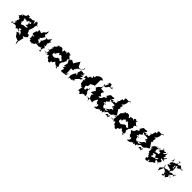

<svg xmlns="http://www.w3.org/2000/svg" viewBox="545 -3156 5877 5877"><g transform="rotate(45 3483.5 -218.0)"><path d="M289 -257C263 -322 305 -332 247 -312C279 -283 219 -328 281 -360C251 -380 298 -350 334 -338C310 -346 350 -378 385 -316C377 -377 431 -413 474 -389C493 -442 496 -402 514 -368C524 -380 515 -355 553 -396C466 -322 471 -329 424 -414L466 -291L421 -230L516 -232L475 -108C530 -206 482 -199 527 -222C502 -188 474 -183 436 -182C392 -192 394 -131 383 -202C409 -161 413 -192 389 -191C282 -101 280 -185 294 -207C270 -174 255 -191 285 -170L257 -221ZM609 270 628 255 641 188 662 105 597 73 667 47 735 -9 714 -78 707 -89 656 -83 635 -139 603 -198 658 -345 652 -371 670 -454 697 -450 746 -441 838 -442 726 -445 714 -457 644 -480 632 -437C648 -439 653 -482 687 -474C623 -521 680 -560 620 -506C665 -537 616 -585 616 -516C585 -572 594 -565 594 -541C586 -522 571 -532 583 -413C540 -504 530 -499 546 -520C496 -539 517 -464 550 -525C492 -465 493 -536 482 -501C474 -462 382 -517 374 -465C362 -518 417 -466 392 -480C321 -429 295 -454 276 -464C389 -435 342 -438 331 -520C293 -463 277 -533 260 -510C263 -465 198 -393 262 -471C235 -405 162 -423 111 -385C154 -389 205 -376 218 -355C143 -415 178 -389 157 -366C88 -354 105 -403 158 -395C97 -347 94 -314 50 -276C108 -293 86 -306 112 -249C157 -205 141 -260 175 -256C169 -261 139 -166 144 -219C185 -201 145 -196 126 -131C156 -139 105 -87 136 -68C151 -40 159 -68 97 -1C102 -59 25 -18 58 38C83 -6 86 -21 150 11C127 18 159 1 156 -60C125 -15 230 -42 192 -72C216 -36 107 -37 104 -103C151 -116 171 -94 153 -69C158 -109 126 -60 158 -10C195 -14 238 1 252 5C234 -10 262 63 256 31C277 53 290 76 304 22C364 17 322 47 436 62C395 42 339 -5 356 -1C354 -48 399 -37 434 -42C435 23 386 17 391 23C410 12 510 -2 477 83C548 16 478 97 524 132L455 76L370 110L417 155C434 180 451 204 465 231L574 276L598 277L586 318L635 414L617 299L631 305Z M1037 -513 969 -464 938 -390 870 -413 821 -420 836 -356 793 -328 758 -214C779 -150 864 -196 853 -171C799 -108 850 -157 803 -160C786 -80 841 -91 812 -72C818 -72 815 -9 821 -54C843 -61 818 -71 786 -51C808 -9 872 -59 842 14C902 35 936 27 980 28C947 44 956 71 983 36C993 32 924 13 971 9C967 19 987 17 1046 -31C1021 -66 1030 12 1028 -42C1014 -47 1123 -81 1068 -49C1076 -49 1152 -63 1156 -40C1146 -48 1225 -52 1272 -110C1232 -37 1235 -54 1225 -65C1291 -58 1292 -16 1282 -5C1257 18 1229 42 1203 41C1309 -9 1299 45 1282 39C1367 14 1307 -53 1294 23C1286 -86 1324 -135 1330 -141C1355 -167 1286 -111 1341 -125C1312 -175 1303 -166 1257 -215C1333 -177 1322 -182 1292 -301L1342 -351L1307 -325L1324 -377L1452 -457L1361 -401L1305 -414L1307 -502L1219 -393L1130 -398L1175 -374C1152 -295 1154 -313 1147 -321C1148 -286 1137 -244 1078 -212C1088 -261 1105 -259 1092 -235C1130 -233 1081 -220 1107 -225C1099 -126 1147 -148 1082 -112C1092 -99 1064 -45 1074 -115C1120 -140 1085 -190 1124 -110C1030 -164 1057 -187 1019 -166C994 -228 1019 -210 1048 -231C1007 -192 1018 -169 1020 -251C1023 -257 947 -285 956 -223L1058 -302L1112 -398L1046 -442L1107 -506L1076 -480L1074 -577L1064 -612L1068 -598L1033 -526Z M1670 -256C1735 -274 1716 -306 1693 -282C1693 -316 1766 -311 1720 -318C1794 -380 1713 -350 1720 -349C1785 -332 1819 -380 1772 -324C1831 -310 1820 -297 1836 -368C1852 -341 1844 -324 1891 -341C1865 -331 1884 -321 1935 -268C1956 -323 1933 -223 1983 -242C1970 -179 1939 -185 1977 -205C1898 -183 1929 -200 1934 -169C1902 -249 1900 -184 1900 -229C1904 -237 1856 -219 1815 -211C1820 -159 1784 -197 1800 -187C1795 -172 1695 -116 1710 -153C1630 -145 1635 -203 1636 -190C1637 -216 1618 -280 1706 -255L1638 -223ZM2116 -454C2154 -426 2161 -406 2147 -440C2150 -444 2110 -420 2048 -508C2030 -442 2045 -529 2037 -556C2090 -577 2034 -591 2046 -535C2065 -563 2047 -564 2073 -567C1959 -546 2016 -545 1995 -573C1926 -590 1903 -533 1959 -483C1880 -552 1872 -511 1884 -554C1879 -486 1798 -539 1802 -518C1830 -471 1783 -468 1797 -441C1709 -535 1748 -520 1710 -525C1660 -530 1639 -536 1656 -526C1648 -492 1603 -508 1576 -504C1664 -524 1567 -504 1596 -519C1589 -475 1551 -427 1593 -469C1563 -482 1508 -443 1569 -463C1637 -507 1551 -411 1512 -386C1587 -401 1556 -422 1504 -384C1497 -332 1554 -397 1482 -310C1545 -334 1492 -269 1554 -314C1531 -328 1462 -263 1497 -211C1464 -215 1427 -171 1443 -171C1418 -244 1448 -173 1481 -200C1482 -252 1454 -165 1463 -242C1447 -170 1500 -176 1526 -180C1463 -161 1497 -117 1469 -31C1507 -85 1479 -158 1540 -179C1470 -142 1474 -82 1453 -83C1424 -59 1500 -98 1381 -84C1477 -59 1462 -61 1476 -115C1532 -61 1528 -121 1513 -64C1553 -67 1498 -89 1516 -43C1583 -89 1592 -97 1599 -5C1628 14 1682 25 1665 30C1660 66 1734 83 1754 69C1763 28 1745 36 1769 5C1867 -51 1852 -68 1857 -86C1795 -91 1798 -68 1748 -32L1819 2L1829 -99L1891 -54L1907 -28L2025 15L2031 54L1973 17L2040 -34L1997 -132L2030 -246L2035 -208L2083 -319L2098 -309L2067 -395L2196 -485L2141 -440Z M2342 0 2355 -79 2356 -105 2355 -217C2353 -256 2338 -230 2353 -284C2401 -255 2415 -282 2450 -295C2444 -289 2422 -309 2433 -326C2491 -391 2511 -421 2447 -391C2502 -443 2471 -392 2464 -489C2464 -448 2429 -441 2463 -368C2405 -398 2489 -372 2535 -452C2530 -397 2565 -413 2534 -417C2561 -496 2638 -490 2623 -457C2592 -418 2627 -396 2571 -342C2561 -379 2534 -301 2640 -352C2550 -318 2607 -314 2619 -251C2548 -263 2543 -303 2576 -299L2526 -223L2498 -162L2484 -98L2498 21L2514 -48L2604 -27V-51L2718 -111L2626 -40L2663 -96L2671 -141L2755 -227L2799 -242L2828 -360C2801 -286 2854 -321 2786 -257C2864 -294 2831 -325 2732 -267C2762 -333 2775 -299 2782 -353C2766 -340 2701 -380 2666 -309C2720 -376 2736 -401 2767 -357C2770 -423 2733 -409 2751 -436C2797 -479 2766 -430 2727 -454C2744 -413 2723 -420 2712 -441C2700 -389 2724 -479 2634 -438C2616 -501 2608 -520 2614 -513C2666 -555 2669 -510 2648 -586C2625 -597 2631 -559 2665 -518C2670 -509 2671 -531 2647 -518C2566 -467 2586 -420 2559 -473C2551 -463 2489 -435 2442 -525C2418 -497 2387 -468 2436 -511C2404 -535 2386 -498 2412 -508C2405 -490 2414 -535 2472 -485L2408 -624C2380 -582 2352 -542 2324 -499L2286 -429L2180 -485L2151 -430L2108 -416L2166 -303L2136 -192L2145 -168L2201 -214L2146 -113L2208 -117L2175 -13L2261 22L2224 -6L2314 -5L2410 -119L2383 -25Z M2991 -513 2939 -509 2912 -439 2835 -453 2817 -356 2885 -374 2877 -257 2853 -287 2908 -333 2874 -280C2879 -192 2878 -174 2897 -158C2932 -133 2914 -124 2982 -154C2907 -193 2985 -109 2916 -118C2942 -158 2966 -50 2999 -118C3014 -108 2969 -27 2978 14C3011 -17 2988 -29 2968 39C3016 39 3014 27 3059 61C3052 69 3040 112 3080 93C3123 75 3129 37 3129 22C3171 26 3195 49 3161 29C3155 20 3230 -27 3205 16C3278 17 3263 1 3238 -71L3192 -136L3184 -190C3222 -159 3174 -223 3177 -259C3224 -270 3172 -186 3239 -233C3179 -211 3191 -199 3104 -184C3156 -232 3110 -157 3115 -118C3031 -114 3067 -132 3035 -227L3039 -222L3095 -256L3108 -355L3027 -367L3116 -359L3208 -409L3284 -399L3232 -417L3236 -450L3240 -499L3239 -658L3302 -704L3224 -742L3148 -719L3135 -717L3060 -653L3050 -588L2989 -593L3022 -531L2945 -496L2941 -404L2957 -535Z M3434 -675C3426 -652 3390 -650 3436 -614C3430 -616 3460 -625 3440 -591C3463 -549 3475 -543 3410 -637C3499 -603 3465 -585 3464 -595C3531 -613 3543 -675 3555 -709C3551 -640 3526 -655 3533 -655C3576 -721 3651 -752 3654 -674C3605 -767 3674 -768 3671 -746C3680 -752 3670 -711 3703 -708C3703 -708 3631 -727 3596 -690C3603 -782 3607 -763 3560 -721C3628 -801 3572 -743 3570 -812C3570 -813 3461 -799 3474 -771C3539 -790 3481 -801 3485 -713C3457 -728 3465 -756 3515 -736C3448 -661 3466 -641 3500 -674L3442 -636ZM3310 0 3384 -29 3414 -25 3541 7 3530 40 3543 -75C3565 -117 3588 -158 3610 -201L3556 -249L3555 -277L3607 -318L3540 -366L3535 -403L3578 -480L3530 -479L3430 -492L3440 -587L3391 -507L3348 -478L3294 -394L3375 -322L3360 -313L3286 -188L3351 -191L3405 -199L3353 -148L3392 -44L3404 -61L3403 92L3390 22L3271 -31Z M3843 -256C3848 -307 3845 -271 3818 -324C3900 -386 3880 -346 3910 -420C3929 -392 3900 -376 3864 -456C3980 -427 4007 -388 3970 -438C4057 -404 4076 -456 4095 -390C4106 -380 4046 -387 4058 -337C4132 -392 4144 -352 4076 -337C4119 -301 4145 -323 4156 -283C4111 -277 4115 -286 4071 -242L4061 -219L3950 -140C4074 -167 4065 -156 4070 -190C4037 -214 4100 -234 4057 -154C4085 -219 4056 -130 4032 -135C4013 -93 3977 -118 3927 -143L3922 -111C3865 -150 3844 -152 3845 -222C3837 -186 3835 -266 3879 -258C3878 -185 3823 -289 3834 -235C3787 -223 3802 -277 3775 -239L3831 -296ZM4360 -850 4302 -806 4279 -813 4179 -814 4173 -771 4185 -721 4128 -723 4095 -595 4040 -583 4078 -571 4076 -494 4095 -473C4086 -505 4072 -518 4073 -512C4066 -477 4025 -477 3995 -506C4028 -501 3967 -442 3959 -435C4016 -451 3945 -486 3997 -415C3972 -456 3956 -464 3961 -515C3933 -497 3946 -468 3870 -486C3955 -520 3877 -500 3952 -553C3946 -531 3897 -597 3907 -566C3791 -539 3803 -598 3743 -503C3749 -550 3709 -484 3770 -486C3709 -485 3707 -437 3711 -459C3751 -432 3691 -432 3718 -469C3720 -479 3678 -406 3753 -445C3741 -376 3679 -296 3716 -402C3649 -352 3688 -364 3639 -274C3661 -305 3625 -284 3598 -238C3609 -265 3565 -289 3557 -217C3613 -241 3587 -302 3573 -226C3588 -209 3582 -190 3628 -155C3617 -78 3656 -90 3654 -101C3702 -29 3699 -22 3699 -22C3677 -73 3707 -98 3691 -82C3783 -87 3704 17 3726 33C3672 -9 3694 67 3673 74C3685 49 3720 74 3759 53C3762 52 3794 62 3827 -14C3776 -25 3791 37 3828 -12C3812 30 3821 -10 3849 23C3851 -61 3861 -21 3891 17C3957 -74 3932 4 3973 11C3969 -34 4009 -7 3980 -87C4027 -16 4018 -107 4018 -37C4033 -77 4094 -139 4113 -129C4102 -126 4155 -103 4199 -143C4208 -83 4191 -137 4198 -49C4151 -96 4103 -90 4088 -16L4178 -37L4167 -29L4187 7L4222 -85L4180 -87L4259 -189L4311 -214L4359 -247C4321 -304 4284 -362 4247 -420L4289 -471L4256 -491L4280 -585L4220 -583L4283 -648L4320 -762L4286 -767L4385 -850L4362 -827L4387 -813Z M4551 -256C4616 -274 4597 -306 4574 -282C4574 -316 4647 -311 4601 -318C4675 -380 4594 -350 4601 -349C4666 -332 4700 -380 4653 -324C4712 -310 4701 -297 4717 -368C4733 -341 4725 -324 4772 -341C4746 -331 4765 -321 4816 -268C4837 -323 4814 -223 4864 -242C4851 -179 4820 -185 4858 -205C4779 -183 4810 -200 4815 -169C4783 -249 4781 -184 4781 -229C4785 -237 4737 -219 4696 -211C4701 -159 4665 -197 4681 -187C4676 -172 4576 -116 4591 -153C4511 -145 4516 -203 4517 -190C4518 -216 4499 -280 4587 -255L4519 -223ZM4997 -454C5035 -426 5042 -406 5028 -440C5031 -444 4991 -420 4929 -508C4911 -442 4926 -529 4918 -556C4971 -577 4915 -591 4927 -535C4946 -563 4928 -564 4954 -567C4840 -546 4897 -545 4876 -573C4807 -590 4784 -533 4840 -483C4761 -552 4753 -511 4765 -554C4760 -486 4679 -539 4683 -518C4711 -471 4664 -468 4678 -441C4590 -535 4629 -520 4591 -525C4541 -530 4520 -536 4537 -526C4529 -492 4484 -508 4457 -504C4545 -524 4448 -504 4477 -519C4470 -475 4432 -427 4474 -469C4444 -482 4389 -443 4450 -463C4518 -507 4432 -411 4393 -386C4468 -401 4437 -422 4385 -384C4378 -332 4435 -397 4363 -310C4426 -334 4373 -269 4435 -314C4412 -328 4343 -263 4378 -211C4345 -215 4308 -171 4324 -171C4299 -244 4329 -173 4362 -200C4363 -252 4335 -165 4344 -242C4328 -170 4381 -176 4407 -180C4344 -161 4378 -117 4350 -31C4388 -85 4360 -158 4421 -179C4351 -142 4355 -82 4334 -83C4305 -59 4381 -98 4262 -84C4358 -59 4343 -61 4357 -115C4413 -61 4409 -121 4394 -64C4434 -67 4379 -89 4397 -43C4464 -89 4473 -97 4480 -5C4509 14 4563 25 4546 30C4541 66 4615 83 4635 69C4644 28 4626 36 4650 5C4748 -51 4733 -68 4738 -86C4676 -91 4679 -68 4629 -32L4700 2L4710 -99L4772 -54L4788 -28L4906 15L4912 54L4854 17L4921 -34L4878 -132L4911 -246L4916 -208L4964 -319L4979 -309L4948 -395L5077 -485L5022 -440Z M5269 -256C5274 -307 5271 -271 5244 -324C5326 -386 5306 -346 5336 -420C5355 -392 5326 -376 5290 -456C5406 -427 5433 -388 5396 -438C5483 -404 5502 -456 5521 -390C5532 -380 5472 -387 5484 -337C5558 -392 5570 -352 5502 -337C5545 -301 5571 -323 5582 -283C5537 -277 5541 -286 5497 -242L5487 -219L5376 -140C5500 -167 5491 -156 5496 -190C5463 -214 5526 -234 5483 -154C5511 -219 5482 -130 5458 -135C5439 -93 5403 -118 5353 -143L5348 -111C5291 -150 5270 -152 5271 -222C5263 -186 5261 -266 5305 -258C5304 -185 5249 -289 5260 -235C5213 -223 5228 -277 5201 -239L5257 -296ZM5786 -850 5728 -806 5705 -813 5605 -814 5599 -771 5611 -721 5554 -723 5521 -595 5466 -583 5504 -571 5502 -494 5521 -473C5512 -505 5498 -518 5499 -512C5492 -477 5451 -477 5421 -506C5454 -501 5393 -442 5385 -435C5442 -451 5371 -486 5423 -415C5398 -456 5382 -464 5387 -515C5359 -497 5372 -468 5296 -486C5381 -520 5303 -500 5378 -553C5372 -531 5323 -597 5333 -566C5217 -539 5229 -598 5169 -503C5175 -550 5135 -484 5196 -486C5135 -485 5133 -437 5137 -459C5177 -432 5117 -432 5144 -469C5146 -479 5104 -406 5179 -445C5167 -376 5105 -296 5142 -402C5075 -352 5114 -364 5065 -274C5087 -305 5051 -284 5024 -238C5035 -265 4991 -289 4983 -217C5039 -241 5013 -302 4999 -226C5014 -209 5008 -190 5054 -155C5043 -78 5082 -90 5080 -101C5128 -29 5125 -22 5125 -22C5103 -73 5133 -98 5117 -82C5209 -87 5130 17 5152 33C5098 -9 5120 67 5099 74C5111 49 5146 74 5185 53C5188 52 5220 62 5253 -14C5202 -25 5217 37 5254 -12C5238 30 5247 -10 5275 23C5277 -61 5287 -21 5317 17C5383 -74 5358 4 5399 11C5395 -34 5435 -7 5406 -87C5453 -16 5444 -107 5444 -37C5459 -77 5520 -139 5539 -129C5528 -126 5581 -103 5625 -143C5634 -83 5617 -137 5624 -49C5577 -96 5529 -90 5514 -16L5604 -37L5593 -29L5613 7L5648 -85L5606 -87L5685 -189L5737 -214L5785 -247C5747 -304 5710 -362 5673 -420L5715 -471L5682 -491L5706 -585L5646 -583L5709 -648L5746 -762L5712 -767L5811 -850L5788 -827L5813 -813Z M5988 -317C5932 -311 5969 -360 5952 -408C5924 -361 5981 -371 5977 -457C6007 -453 6089 -494 6005 -460C6097 -467 6028 -424 6033 -390C6040 -398 6123 -368 6115 -420C6070 -338 6119 -350 6108 -295C6099 -281 6161 -259 6150 -299L6153 -309L6097 -318L5946 -281ZM6194 -173C6150 -213 6182 -133 6116 -135C6122 -197 6171 -218 6119 -191C6126 -164 6078 -153 6051 -118C6055 -148 5998 -98 5999 -102C5961 -142 5954 -114 5997 -158C6008 -245 5963 -130 5962 -226L6043 -251L6088 -178L6113 -171L6142 -196L6268 -238L6246 -287L6368 -270L6380 -262C6416 -261 6370 -253 6330 -308C6303 -235 6362 -286 6316 -317C6367 -332 6353 -400 6382 -399C6336 -407 6382 -442 6322 -352C6362 -378 6335 -354 6278 -334C6277 -376 6331 -471 6266 -422C6265 -437 6276 -441 6288 -539C6290 -533 6236 -458 6282 -474C6302 -512 6263 -499 6216 -432C6154 -421 6142 -486 6116 -378C6201 -453 6215 -510 6248 -499C6229 -500 6178 -517 6245 -549C6246 -569 6218 -512 6182 -499C6133 -489 6139 -539 6066 -553C6108 -525 6094 -546 6131 -522C6089 -560 6111 -564 6070 -501C6109 -553 6159 -515 6076 -475C6086 -493 6036 -465 6096 -458C6019 -450 6057 -481 5960 -392C6048 -482 6019 -510 6022 -439C6055 -508 5955 -464 6010 -431C5990 -460 5867 -401 5932 -417C5923 -437 5922 -427 5817 -406C5846 -401 5847 -417 5968 -470C5884 -454 5866 -424 5788 -344C5793 -306 5839 -371 5812 -329C5777 -333 5747 -288 5754 -319C5763 -313 5802 -320 5790 -301C5780 -354 5765 -273 5823 -315C5871 -300 5777 -274 5815 -243C5866 -273 5830 -262 5832 -177C5853 -169 5783 -141 5856 -186C5774 -148 5822 -118 5813 -164C5851 -189 5798 -164 5867 -142C5849 -108 5874 -97 5892 -85C5835 -126 5895 -114 5905 -96C5872 -69 5900 -47 5963 -54C5883 -39 5942 -23 5940 -2C5854 25 5915 54 5905 70C5918 104 5981 83 6002 79C6037 28 6023 53 5985 57C6040 -22 5983 38 6000 -14C6015 58 6059 -21 6032 78C6141 7 6041 84 6118 11C6076 34 6123 13 6141 -11C6221 -42 6171 -48 6175 -62C6155 -37 6182 -4 6221 -77C6199 -25 6141 -135 6179 -143C6263 -120 6289 -109 6272 -98C6275 -80 6314 -92 6322 -51L6265 -126L6323 -193L6304 -244L6248 -237L6185 -203Z M6494 -175 6506 -145 6381 -26 6422 -57C6399 -68 6413 -49 6427 40C6465 36 6504 -23 6441 42C6444 21 6474 -35 6516 -135C6532 -105 6598 -90 6662 -92C6599 -15 6602 -15 6673 -7C6638 11 6638 18 6606 22C6613 91 6593 85 6670 40C6687 -18 6601 65 6612 43C6712 -5 6719 15 6705 24C6723 56 6719 23 6744 76C6732 59 6743 19 6783 -9C6812 -58 6744 -86 6765 -111C6843 -57 6868 -105 6846 -24C6844 -91 6774 -109 6816 -66C6803 -139 6787 -139 6773 -113C6876 -150 6792 -148 6898 -209C6845 -242 6897 -175 6897 -231C6939 -203 6922 -229 6955 -231C6874 -188 6945 -212 6853 -147C6927 -196 6922 -181 6872 -127C6906 -151 6853 -159 6845 -190C6833 -183 6830 -216 6713 -153C6704 -178 6729 -262 6747 -225C6783 -291 6751 -332 6755 -351C6800 -335 6755 -324 6761 -389C6723 -394 6705 -413 6724 -316C6730 -325 6654 -336 6722 -336C6672 -318 6760 -331 6745 -313C6728 -314 6654 -316 6711 -375C6680 -316 6713 -384 6690 -436C6742 -377 6769 -382 6735 -430C6698 -383 6767 -459 6763 -475C6789 -409 6796 -437 6782 -399C6905 -466 6859 -427 6871 -468L6951 -459C6989 -491 6956 -518 6876 -447C6936 -450 6890 -466 6900 -486C6861 -536 6865 -498 6830 -554C6820 -529 6784 -510 6727 -499C6738 -557 6766 -593 6685 -583C6732 -623 6750 -604 6735 -646C6750 -557 6741 -544 6763 -600C6735 -596 6734 -565 6724 -507C6753 -572 6698 -518 6699 -499C6689 -475 6582 -470 6547 -402C6606 -451 6592 -509 6493 -430C6523 -465 6578 -485 6528 -560C6599 -527 6555 -471 6573 -448C6577 -435 6521 -389 6532 -388C6550 -414 6536 -368 6523 -350C6494 -387 6516 -314 6598 -369C6543 -315 6609 -328 6532 -319C6528 -283 6542 -357 6511 -255C6512 -291 6526 -290 6501 -270C6580 -278 6528 -263 6540 -269C6631 -238 6644 -256 6646 -247C6611 -211 6706 -238 6678 -252C6703 -179 6672 -204 6740 -216C6712 -190 6733 -242 6691 -199C6698 -199 6690 -178 6662 -172C6662 -172 6579 -166 6594 -134C6560 -83 6620 -64 6638 -48C6602 -121 6617 -88 6669 -34C6673 -71 6651 -70 6656 -44C6708 -135 6717 -65 6686 -87C6723 -168 6678 -159 6660 -189C6713 -158 6706 -138 6709 -185C6697 -182 6649 -150 6637 -180C6593 -160 6566 -160 6589 -119C6605 -194 6594 -137 6498 -150C6486 -199 6483 -186 6477 -247L6528 -150Z"/></g></svg>

Font: Hussar Lance
Style: ExBdObl
Weight: 700
Foundry: Cannot Into Space Fonts, PlusOne Fonts
Version: Version 2.270